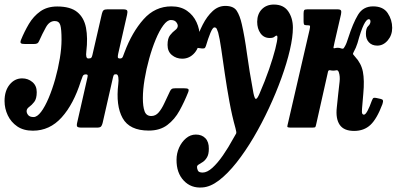

<svg xmlns="http://www.w3.org/2000/svg" viewBox="-52 -561 1744 844"><path d="M826 -399.5Q826 -355 803.8 -329Q781.5 -303 749 -303Q723 -303 703.8 -318.8Q684.5 -334.5 684.5 -363.5Q684.5 -392.5 695.8 -406.5Q707 -420.5 718 -428.5Q729 -436.5 729.5 -447Q729.5 -455.5 722.2 -464.2Q715 -473 699 -473Q683 -473 665.8 -449.5Q648.5 -426 632.5 -387.5Q616.5 -349 603.8 -303.2Q591 -257.5 583.5 -212Q576 -166.5 576 -129.5Q576 -93 583.5 -72Q591 -51 613 -51Q632 -51 645.5 -66.8Q659 -82.5 670.5 -107.5Q682 -132.5 695 -159.5Q698.5 -167 703 -170Q707.5 -173 719.5 -173H756Q771 -173 775.2 -169.8Q779.5 -166.5 775 -155Q758.5 -113.5 737.2 -74.8Q716 -36 683.5 -11.5Q651 13 602 13Q517.5 13 487 -41.8Q456.5 -96.5 468 -192Q470 -206.5 468.2 -220.5Q466.5 -234.5 458.5 -234.5H457.5Q450.5 -234.5 448.5 -231.5Q446.5 -228.5 444.5 -220L399 -20Q396.5 -10 392.2 -5Q388 0 374 0H307.5Q291 0 287.5 -4.5Q284 -9 287.5 -23L330 -210Q333 -222 333.5 -228Q334 -234 325.5 -234H325Q315 -234 311.5 -226Q308 -218 303.5 -204.5Q271.5 -103 219 -44.8Q166.5 13.5 92.5 13.5Q51.5 13.5 24 -5.2Q-3.5 -24 -17.8 -54Q-32 -84 -32 -117Q-32 -161.5 -9.8 -189Q12.5 -216.5 45.5 -216.5Q71 -216.5 90.2 -200.5Q109.5 -184.5 109.5 -156Q109.5 -127 98.5 -113Q87.5 -99 76.2 -91Q65 -83 65 -72.5Q65 -63.5 72 -55Q79 -46.5 95.5 -46.5Q111.5 -46.5 128.8 -69.5Q146 -92.5 162 -130.5Q178 -168.5 190.8 -213.8Q203.5 -259 211 -304.2Q218.5 -349.5 218.5 -386.5Q218.5 -433.5 213 -451Q207.5 -468.5 188.5 -468.5Q165 -468.5 149.8 -441Q134.5 -413.5 120 -381Q117 -373.5 112.2 -370.5Q107.5 -367.5 95.5 -367.5H59Q44.5 -367.5 40.2 -370.8Q36 -374 40 -385Q55 -422 75 -455.8Q95 -489.5 125.2 -511Q155.5 -532.5 199.5 -532.5Q257.5 -532.5 287.5 -508Q317.5 -483.5 326 -439Q334.5 -394.5 327.5 -335Q323.5 -304 336 -304H336.5Q346 -304 349 -307Q352 -310 354 -318.5L396 -501Q398.5 -511.5 403.2 -515.8Q408 -520 420 -520H488Q504.5 -520 507 -514.5Q509.5 -509 506.5 -496L467.5 -324.5Q465 -312.5 466.2 -308.2Q467.5 -304 475 -304H476.5Q485 -304 488.2 -312.2Q491.5 -320.5 495.5 -331.5Q528.5 -419.5 579 -476.2Q629.5 -533 701.5 -533Q742.5 -533 770.2 -513.5Q798 -494 812 -463.2Q826 -432.5 826 -399.5Z M1133.5 -394Q1108 -394 1093.2 -414.5Q1078.5 -435 1078.5 -465.5Q1079 -500 1099.2 -520.5Q1119.5 -541 1152 -541Q1194.5 -541 1215 -511.2Q1235.5 -481.5 1235.5 -439Q1235.5 -398 1222.2 -341Q1209 -284 1185.2 -218.2Q1161.5 -152.5 1130.2 -85.5Q1099 -18.5 1062.8 43Q1026.5 104.5 987.8 153.5Q949 202.5 910.8 231.8Q872.5 261 837.5 263Q788 267 755.8 233Q723.5 199 724 141Q724 113.5 735.2 88.2Q746.5 63 765.8 46.8Q785 30.5 809 30.5Q835.5 30.5 851 46.8Q866.5 63 866 93Q866 117 858 130.5Q850 144 839.8 150.8Q829.5 157.5 821.8 162Q814 166.5 814 173Q814 180.5 818 189Q822 197.5 839 197.5Q858.5 197.5 881.5 176.8Q904.5 156 928.2 121.8Q952 87.5 974.5 46Q983.5 30.5 986 26Q988.5 21.5 983 2Q968 -51 956.5 -114Q945 -177 936.2 -237.5Q927.5 -298 920.5 -346Q913.5 -394 907 -418Q904.5 -426 901.2 -433.2Q898 -440.5 890.5 -440.5Q883 -440.5 873 -416.5Q863 -392.5 853 -358.5Q850 -350 846.2 -348.8Q842.5 -347.5 835 -348L813 -351Q801 -352 802.2 -357.5Q803.5 -363 807 -374.5Q820.5 -416 839.2 -452.8Q858 -489.5 882.8 -512.2Q907.5 -535 938.5 -535Q974.5 -535 988.5 -513.8Q1002.5 -492.5 1011 -454.5Q1023.5 -400 1033.5 -326Q1043.5 -252 1062 -152Q1067.5 -125.5 1073.2 -126.2Q1079 -127 1088 -147.5Q1113 -205 1130.8 -256.5Q1148.5 -308 1158 -345.2Q1167.5 -382.5 1167.5 -397.5Q1167.5 -404.5 1164 -404.5Q1160 -404.5 1154.2 -399.2Q1148.5 -394 1133.5 -394Z M1629 -103Q1604.5 -38 1576.2 -11.8Q1548 14.5 1504.5 14.5Q1459.5 14.5 1441.2 -12.5Q1423 -39.5 1428.5 -88.5L1434.5 -146Q1438 -179 1440.8 -202Q1443.5 -225 1437.5 -243Q1434 -254 1426 -252Q1423 -251.5 1420 -251Q1417 -250.5 1413 -250.5Q1409 -250.5 1406 -251Q1403 -251.5 1400.5 -252Q1392 -254 1390 -246.5L1338 -15Q1336 -5.5 1334.2 -2.8Q1332.5 0 1320.5 0H1228.5Q1211 0 1211 -4.2Q1211 -8.5 1214.5 -22L1309 -431Q1311.5 -443 1310.8 -446.5Q1310 -450 1301 -450H1296Q1286.5 -450 1284.5 -453.8Q1282.5 -457.5 1282.5 -468V-501Q1282.5 -512.5 1285.2 -516.2Q1288 -520 1299.5 -520H1431Q1444 -520 1446.8 -515Q1449.5 -510 1447 -498L1418.5 -374.5Q1415.5 -360 1414.2 -353.8Q1413 -347.5 1418.5 -349Q1426.5 -351 1433 -351Q1437.5 -351 1441 -350.2Q1444.5 -349.5 1446.5 -348.5Q1451 -347 1455 -347Q1459 -347 1464.5 -358Q1468.5 -365 1471.8 -373.8Q1475 -382.5 1478.5 -393.5Q1499.5 -459 1521.8 -496Q1544 -533 1588 -533Q1632.5 -533 1652.2 -503.5Q1672 -474 1672 -438.5Q1672 -406.5 1652.5 -383.5Q1633 -360.5 1606.5 -360.5Q1583 -360.5 1569.5 -375.2Q1556 -390 1556.5 -413Q1556.5 -437 1566.2 -446Q1576 -455 1576.5 -466Q1576.5 -476.5 1569 -476.5Q1559 -476.5 1547 -452.2Q1535 -428 1519.5 -371.5Q1516 -360.5 1512 -351.2Q1508 -342 1503.5 -334Q1498.5 -325.5 1500.2 -322.2Q1502 -319 1509 -311.5Q1536 -282.5 1543.2 -245.5Q1550.5 -208.5 1545 -149L1539.5 -84.5Q1538 -67.5 1540.2 -62.2Q1542.5 -57 1548 -57Q1554.5 -57 1563.8 -74.2Q1573 -91.5 1582.5 -118.5Q1586.5 -129.5 1590.8 -130.8Q1595 -132 1604 -130L1622 -126Q1629.5 -124.5 1631.2 -119.8Q1633 -115 1629 -103Z"/></svg>

Font: Besley* Condensed Semi
Style: Italic
Weight: 600
Width: 3
Italic angle: -13°
Designer: Owen Earl
Foundry: indestructible type*
Version: Version 3.000; ttfautohint (v1.8.3)